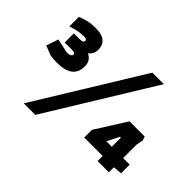

<svg xmlns="http://www.w3.org/2000/svg" viewBox="-156 -985 1343 1343"><g transform="rotate(45 515.5 -314.0)"><path d="M160 -285Q144 -285 124.8 -286Q105.5 -287 93 -289L20 -317.5L50 -407L155 -385Q179 -385 189.5 -391.2Q200 -397.5 200 -406.5Q200 -417 190.5 -420.2Q181 -423.5 158.5 -423.5L96.5 -423V-514H152.5Q169.5 -514 179.8 -518Q190 -522 190 -532.5Q190 -542.5 182 -545.8Q174 -549 158.5 -549Q130.5 -549 99.2 -542.5Q68 -536 40 -525.5V-620.5Q67 -632 100 -640.2Q133 -648.5 184 -648.5Q240.5 -648.5 269.8 -623.8Q299 -599 299 -554Q299 -528 288.2 -511.2Q277.5 -494.5 265 -484.5Q286 -475 300.2 -456.2Q314.5 -437.5 314.5 -404.5Q314.5 -285 160 -285ZM195 80 679 -708H793L309 80ZM845 0V-50H663V-126L807 -354H957L967 -324L957 -274V-141H1022V-55L957 -50V0ZM791 -141H845V-230H836Z"/></g></svg>

Font: Rowdies
Style: Bold
Weight: 700
Designer: Jaikishan Patel
Version: Version 1.000; ttfautohint (v1.8.3)